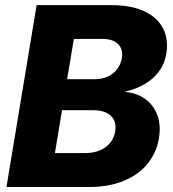

<svg xmlns="http://www.w3.org/2000/svg" viewBox="-20 -748 691 768"><path d="M5.9 0 126.5 -727.5H424.3Q505.4 -727.5 557.9 -702.6Q610.4 -677.7 632.6 -633.5Q654.8 -589.4 645 -532.2Q638.7 -493.2 616 -462.4Q593.3 -431.6 558.3 -411.4Q523.4 -391.1 481.4 -381.8V-379.9Q526.4 -376.5 559.8 -352.8Q593.3 -329.1 608.9 -288.8Q624.5 -248.5 615.7 -194.3Q606 -137.2 570.3 -93.3Q534.7 -49.3 475.3 -24.7Q416 0 335 0ZM199.7 -135.7H319.8Q370.1 -135.7 402.1 -159.2Q434.1 -182.6 440.9 -223.1Q445.3 -249 436 -267.8Q426.8 -286.6 405.8 -296.9Q384.8 -307.1 353 -307.1H228ZM248.5 -431.2H358.9Q387.2 -431.2 410.2 -441.4Q433.1 -451.7 448 -470.7Q462.9 -489.7 467.3 -515.1Q473.1 -550.8 452.6 -571.5Q432.1 -592.3 389.2 -592.3H275.4Z"/></svg>

Font: Inter 28pt ExtraBold
Style: Italic
Weight: 800
Italic angle: -9.3988°
Designer: Rasmus Andersson
Foundry: rsms
Version: Version 4.001;git-66647c0bb